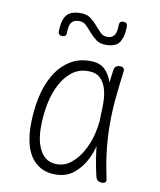

<svg xmlns="http://www.w3.org/2000/svg" viewBox="-87 -849 774 929"><g transform="rotate(10 300.0 -385.0)"><path d="M248 10Q206 10 176 -6.5Q146 -23 127 -51.5Q108 -80 99 -119.5Q90 -159 90 -205Q90 -275 103.5 -339.5Q117 -404 145.5 -453Q174 -502 217.5 -531Q261 -560 320 -560Q367 -560 392 -536Q417 -512 429 -474V-472Q433 -503 437 -535Q439 -548 446 -554Q453 -560 466 -560Q479 -560 484 -554Q489 -548 487 -535Q478 -466 472 -403Q466 -340 466 -278Q466 -216 473 -151.5Q480 -87 496 -14Q499 -2 494.5 4Q490 10 477 10Q464 10 456.5 4Q449 -2 446 -14Q429 -87 422 -152Q422 -155 421 -158Q412 -125 398 -96Q375 -50 338.5 -20Q302 10 248 10ZM246 -40Q285 -40 316 -65Q347 -90 369 -128.5Q391 -167 403 -213Q412 -249 415 -282Q415 -313 417 -345V-371Q417 -408 408 -439Q399 -470 378.5 -490Q358 -510 318 -510Q274 -510 240.5 -484.5Q207 -459 184.5 -416Q162 -373 151 -318.5Q140 -264 140 -205Q140 -128 167.5 -84Q195 -40 246 -40ZM185 -675Q185 -665 180 -660Q175 -655 165 -655Q155 -655 150 -660Q145 -665 145 -675Q145 -726 164 -753Q183 -780 235 -780Q265 -780 283.5 -766Q302 -752 317 -734.5Q332 -717 346 -703Q360 -689 380 -689Q395 -689 404 -695Q413 -701 417.5 -710Q422 -719 423.5 -731Q425 -743 425 -755Q425 -765 430 -770Q435 -775 445 -775Q455 -775 460 -770Q465 -765 465 -755Q465 -708 448 -679Q431 -650 380 -650Q350 -650 331.5 -664Q313 -678 298 -695.5Q283 -713 269 -727Q255 -741 235 -741Q218 -741 208 -735.5Q198 -730 193 -720.5Q188 -711 186.5 -699Q185 -687 185 -675Z"/></g></svg>

Font: Maple Mono NL Thin
Style: Regular
Weight: 250
Monospace: yes
Designer: subframe7536
Version: Version 7.000